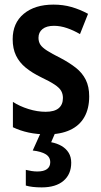

<svg xmlns="http://www.w3.org/2000/svg" viewBox="-20 -573 440 833"><path d="M367 -155Q367 -102 346 -65Q325 -28 284 -9Q243 10 185 10Q141 10 104 2Q67 -6 36 -21V-131Q65 -112 103.5 -100Q142 -88 178 -88Q216 -88 234.5 -103.5Q253 -119 253 -148Q253 -165 245.5 -178.5Q238 -192 217 -206Q196 -220 158 -238Q119 -257 91.5 -279.5Q64 -302 49.5 -332Q35 -362 35 -403Q35 -473 83 -513Q131 -553 212 -553Q254 -553 290.5 -542.5Q327 -532 362 -513L327 -425Q300 -441 271 -451Q242 -461 214 -461Q182 -461 164.5 -447Q147 -433 147 -409Q147 -392 155 -379.5Q163 -367 184 -353.5Q205 -340 243 -321Q281 -301 309 -279Q337 -257 352 -227Q367 -197 367 -155ZM289 133Q289 183 255.5 211.5Q222 240 161 240Q140 240 122.5 238Q105 236 92 232V164Q104 167 117 169Q130 171 142 171Q170 171 184 160.5Q198 150 198 131Q198 108 178 96Q158 84 122 80L158 0H221L202 44Q228 49 247.5 60.5Q267 72 278 90Q289 108 289 133Z"/></svg>

Font: Noto Sans Khmer Condensed SemiBold
Style: Regular
Weight: 600
Width: 3
Designer: Danh Hong and the Monotype Design Team
Foundry: Monotype Imaging Inc.
Version: Version 2.004